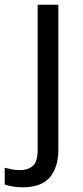

<svg xmlns="http://www.w3.org/2000/svg" viewBox="-75 -556 353 816"><path d="M22 240Q-3 240 -22 236.5Q-41 233 -55 228V157Q-40 161 -24 164Q-8 167 11 167Q43 167 64 149.5Q85 132 85 83V-536H173V80Q173 155 137 197.5Q101 240 22 240Z"/></svg>

Font: Noto Sans Hanunoo
Style: Regular
Weight: 400
Designer: Monotype Design Team
Foundry: Monotype Imaging Inc.
Version: Version 2.003; ttfautohint (v1.8.4.7-5d5b)